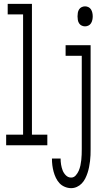

<svg xmlns="http://www.w3.org/2000/svg" viewBox="-20 -755 540 998"><path d="M12 0V-55H100V-680H20V-735H146V-55H226V0ZM422 -618Q413 -618 404.5 -622Q396 -626 391 -634Q386 -642 384.5 -651.5Q383 -661 383 -670Q383 -679 384.5 -688.5Q386 -698 391 -706Q396 -714 404.5 -718Q413 -722 422 -722Q431 -722 439.5 -718Q448 -714 453 -706Q458 -698 460 -688.5Q462 -679 462 -670Q462 -661 460 -651.5Q458 -642 453 -634Q448 -626 439.5 -622Q431 -618 422 -618ZM350 223Q333 223 316.5 216Q300 209 289 197Q278 185 270.5 169.5Q263 154 258.5 137Q254 120 252 103.5Q250 87 250 69H295Q295 85 297.5 100.5Q300 116 305.5 130.5Q311 145 322.5 156.5Q334 168 350 168Q364 168 374 156.5Q384 145 389.5 132Q395 119 398 105Q401 91 402.5 77Q404 63 404.5 48.5Q405 34 405 20V-465H321V-520H451V20Q451 36 450.5 51.5Q450 67 448 82.5Q446 98 443 113.5Q440 129 435 144Q430 159 423 173Q416 187 405 198.5Q394 210 379.5 216.5Q365 223 350 223Z"/></svg>

Font: Iosevka Fixed Light
Style: Regular
Weight: 300
Monospace: yes
Designer: Belleve Invis
Foundry: Belleve Invis
Version: Version 32.3.0